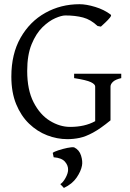

<svg xmlns="http://www.w3.org/2000/svg" viewBox="-20 -650 623 917"><path d="M301.8 14.6Q252.9 14.6 205.3 -3.7Q157.7 -22 118.9 -59.3Q80.1 -96.7 57.1 -152.8Q34.2 -209 34.2 -284.2Q34.2 -392.6 78.4 -470Q122.6 -547.4 196.5 -588.6Q270.5 -629.9 359.9 -629.9Q392.1 -629.9 434.8 -616.9Q477.5 -604 508.8 -580.1Q513.7 -576.7 505.1 -565.9Q496.6 -555.2 483.6 -543Q470.7 -530.8 461.9 -522.9L445.8 -525.9Q413.6 -556.6 376.7 -566.4Q339.8 -576.2 292 -576.2Q273.9 -576.2 243.7 -563Q213.4 -549.8 182.6 -519.8Q151.9 -489.7 130.9 -438.5Q109.9 -387.2 109.9 -311Q109.9 -220.7 140.4 -161.4Q170.9 -102.1 218.3 -73Q265.6 -43.9 314.9 -43.9Q385.3 -43.9 434.6 -71.3V-236.8Q434.6 -247.6 414.1 -257.6Q393.6 -267.6 334 -276.9V-297.9H559.1V-276.9Q531.2 -270.5 519.5 -259.3Q507.8 -248 507.8 -236.8V-75.2Q459.5 -35.6 424.3 -16.6Q389.2 2.4 360.4 8.5Q331.5 14.6 301.8 14.6ZM285.2 247.6 268.1 229.5Q281.2 221.2 293 199.7Q304.7 178.2 305.2 162.1Q306.2 140.6 290.3 122.3Q274.4 104 236.3 101.1L231.9 80.1Q237.8 74.7 258.5 67.9Q279.3 61 301.5 56.4Q323.7 51.8 334 53.7Q358.9 65.9 367.2 93.3Q375.5 120.6 371.6 140.6Q366.7 168 345.7 198.5Q324.7 229 285.2 247.6Z"/></svg>

Font: David Libre
Style: Regular
Weight: 400
Designer: Ismar David, J. Victor Gaultney, Annie Olsen and Meir Sadan
Foundry: Monotype Imaging Inc. & SIL International
Version: Version 1.100; ttfautohint (v1.8.4.7-5d5b)